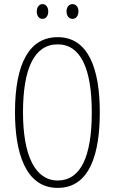

<svg xmlns="http://www.w3.org/2000/svg" viewBox="-20 -905 559 935"><path d="M159 -849C159 -828 170 -813 187 -813C203 -813 215 -827 215 -849C215 -871 203 -885 187 -885C170 -885 159 -869 159 -849ZM304 -850C304 -828 316 -813 333 -813C350 -813 362 -828 362 -850C362 -872 349 -885 333 -885C316 -885 304 -870 304 -850ZM466 -358C466 -569 411 -724 261 -724C126 -724 53 -602 53 -358C53 -170 100 10 261 10C420 10 466 -162 466 -358ZM92 -358C92 -569 146 -689 261 -689C372 -689 427 -572 427 -358C427 -141 372 -26 261 -26C152 -26 92 -146 92 -358Z"/></svg>

Font: Noto Sans ExtraCondensed ExtraLight
Style: Regular
Weight: 200
Width: 2
Designer: Monotype Design Team
Foundry: Monotype Imaging Inc.
Version: Version 2.013